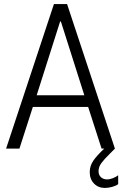

<svg xmlns="http://www.w3.org/2000/svg" viewBox="-20 -740 608 956"><path d="M248.5 -719.7H314L552.2 0Q540 13.2 527.3 24.9Q498 53.7 484.4 72.5Q470.7 91.3 470.7 112.8Q470.7 131.3 482.7 142.3Q494.6 153.3 512.7 153.3Q527.3 153.3 542.7 147Q558.1 140.6 568.4 132.8V176.8Q558.1 185.1 538.8 190.4Q519.5 195.8 502.4 195.8Q469.2 195.8 448 173.8Q426.8 151.9 426.8 117.2Q426.8 85.9 444.8 59.8Q462.9 33.7 499 0H485.8L418.9 -207.5H143.6L76.7 0H10.3ZM399.9 -265.6 283.2 -632.8H279.3L162.6 -265.6Z"/></svg>

Font: Reddit Mono Light
Style: Regular
Weight: 300
Monospace: yes
Designer: Stephen Hutchings
Foundry: Reddit
Version: Version 1.011